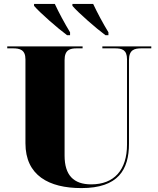

<svg xmlns="http://www.w3.org/2000/svg" viewBox="-20 -951 809 981"><path d="M323 -771H338V-786C310 -832 281 -886 260 -931H154V-921C184 -886 274 -807 323 -771ZM519 -771H534V-786C506 -832 477 -886 456 -931H350V-921C380 -886 470 -807 519 -771ZM396 10C584 10 639 -84 639 -217V-644C639 -697 667 -704 703 -704H753V-714H503V-704H567C603 -704 629 -697 629 -648V-213C629 -82 563 -9 446 -9C356 -9 310 -56 310 -156V-644C310 -697 338 -704 373 -704H402V-714H17V-704H46C81 -704 110 -697 110 -648V-219C110 -55 229 10 396 10Z"/></svg>

Font: Noto Serif Display Black
Style: Regular
Weight: 900
Designer: Monotype Design Team
Foundry: Monotype Imaging Inc.
Version: Version 2.009